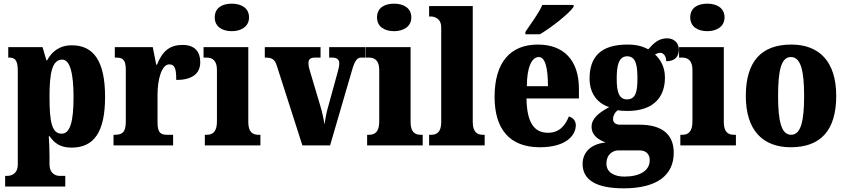

<svg xmlns="http://www.w3.org/2000/svg" viewBox="-20 -793 4616 1047"><path d="M8 224H336V166H304C289 166 250 158 250 102V60C250 19 248 -18 246 -50H251C277 -11 311 12 370 12C492 12 553 -72 553 -265C553 -460 490 -546 372 -546C304 -546 262 -511 237 -464H233L212 -536H25V-479H29C58 -479 77 -470 77 -407V104C77 159 36 166 21 166H8ZM316 -64C263 -64 250 -127 250 -265C250 -391 263 -468 319 -468C362 -468 381 -393 381 -263C381 -128 362 -64 316 -64Z M599 0H924V-58H892C859 -58 839 -66 839 -125V-277C839 -358 861 -442 903 -442C936 -442 941 -412 941 -357C1019 -357 1072 -385 1072 -454C1072 -508 1045 -548 976 -548C907 -548 866 -516 836 -440H832L813 -536H606V-479H610C649 -479 666 -470 666 -411V-130C666 -67 643 -58 603 -58H599Z M1244 -623C1295 -623 1338 -648 1338 -698C1338 -750 1295 -773 1244 -773C1191 -773 1151 -750 1151 -698C1151 -648 1191 -623 1244 -623ZM1097 0H1400V-58H1390C1357 -58 1334 -73 1334 -128V-536H1090V-479H1107C1138 -479 1163 -463 1163 -412V-131C1163 -74 1140 -58 1107 -58H1097Z M1490 -433 1629 0H1780L1899 -408C1915 -464 1928 -479 1950 -479H1973V-536H1775V-479H1793C1820 -479 1830 -465 1830 -450C1830 -430 1826 -417 1820 -395L1765 -195C1758 -169 1754 -140 1749 -114C1745 -146 1738 -178 1726 -218L1670 -406C1666 -419 1662 -433 1662 -449C1662 -468 1671 -479 1698 -479H1728V-536H1424V-479C1465 -479 1478 -470 1490 -433Z M2129 -623C2180 -623 2223 -648 2223 -698C2223 -750 2180 -773 2129 -773C2076 -773 2036 -750 2036 -698C2036 -648 2076 -623 2129 -623ZM1982 0H2285V-58H2275C2242 -58 2219 -73 2219 -128V-536H1975V-479H1992C2023 -479 2048 -463 2048 -412V-131C2048 -74 2025 -58 1992 -58H1982Z M2320 0H2623V-58H2614C2582 -58 2558 -73 2558 -128V-760H2320V-703H2331C2344 -703 2386 -696 2386 -644V-128C2386 -73 2363 -58 2331 -58H2320Z M2845 -619V-606H2924C2987 -643 3086 -721 3108 -756V-766H2937C2919 -721 2871 -659 2845 -619ZM2924 10C3066 10 3120 -54 3120 -111C3120 -135 3103 -152 3082 -158C3062 -107 3029 -69 2968 -69C2892 -69 2853 -126 2851 -256H3137V-308C3137 -467 3052 -550 2913 -550C2763 -550 2677 -453 2677 -265C2677 -91 2757 10 2924 10ZM2968 -323H2853C2853 -426 2880 -482 2918 -482C2953 -482 2968 -423 2968 -323Z M3381 234C3566 234 3654 160 3654 40C3654 -58 3593 -113 3467 -113H3361C3341 -113 3323 -122 3323 -144C3323 -165 3338 -186 3350 -192C3361 -189 3389 -188 3401 -188C3543 -188 3606 -262 3606 -370C3606 -429 3581 -469 3552 -496C3559 -499 3568 -505 3581 -505C3593 -505 3613 -493 3613 -459C3665 -459 3682 -489 3682 -523C3682 -555 3659 -584 3618 -584C3571 -584 3544 -557 3515 -524C3481 -542 3449 -550 3401 -550C3258 -550 3195 -484 3195 -365C3195 -279 3242 -228 3302 -209C3245 -178 3206 -147 3206 -102C3206 -53 3246 -30 3283 -16C3206 -9 3157 35 3157 101C3157 188 3231 234 3381 234ZM3399 -251C3352 -251 3343 -300 3343 -364C3343 -431 3352 -486 3400 -486C3449 -486 3456 -433 3456 -365C3456 -299 3449 -251 3399 -251ZM3384 170C3332 170 3287 148 3287 100C3287 44 3327 27 3352 27H3466C3506 27 3523 50 3523 81C3523 137 3470 170 3384 170Z M3837 -623C3888 -623 3931 -648 3931 -698C3931 -750 3888 -773 3837 -773C3784 -773 3744 -750 3744 -698C3744 -648 3784 -623 3837 -623ZM3690 0H3993V-58H3983C3950 -58 3927 -73 3927 -128V-536H3683V-479H3700C3731 -479 3756 -463 3756 -412V-131C3756 -74 3733 -58 3700 -58H3690Z M4292 10C4455 10 4540 -82 4540 -270C4540 -458 4447 -550 4295 -550C4132 -550 4047 -458 4047 -270C4047 -82 4140 10 4292 10ZM4294 -58C4241 -58 4223 -131 4223 -270C4223 -410 4240 -482 4293 -482C4346 -482 4365 -410 4365 -270C4365 -131 4347 -58 4294 -58Z"/></svg>

Font: Noto Serif Devanagari Condensed Black
Style: Regular
Weight: 900
Width: 3
Designer: Universal Thirst, Indian Type Foundry and the Monotype Design Team
Foundry: Monotype Imaging Inc.
Version: Version 2.004